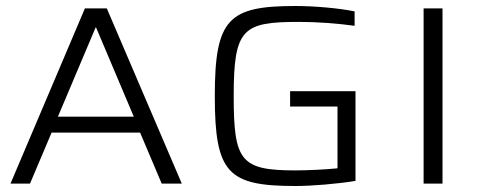

<svg xmlns="http://www.w3.org/2000/svg" viewBox="-20 -612 1610 640"><path d="M15 0H80L152 -170H447L519 0H586L336 -584H263ZM173 -223 299 -521H300L426 -223Z M965 8C1020 8 1104 1 1165 -9V-308H947V-257H1105V-51C1068 -47 1004 -44 965 -44C782 -44 759 -75 759 -292C759 -517 789 -539 976 -539C1036 -539 1105 -534 1162 -526V-574C1109 -585 1027 -592 965 -592C742 -592 696 -550 696 -292C696 -34 740 8 965 8Z M1392 0H1455V-584H1392Z"/></svg>

Font: Saira UNSAM Light SC
Style: Regular
Weight: 300
Designer: Hector Gatti with collaboration of the Omnibus-Type team
Foundry: Omnibus-Type
Version: Version 1.072;PS 001.072;hotconv 1.0.88;makeotf.lib2.5.64775